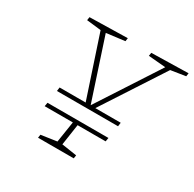

<svg xmlns="http://www.w3.org/2000/svg" viewBox="-152 -854 1025 1015"><g transform="rotate(30 360.0 -346.5)"><path d="M164 -264 167 -287H326L203 -658L115 -668L118 -688L349 -693L346 -673L234 -659L356 -288L597 -659L492 -668L495 -688L720 -693L717 -673L627 -659L385 -287H540L537 -264ZM201 0 204 -20 300 -34 320 -162H148L152 -185H524L520 -162H349L330 -34L422 -20L419 0Z"/></g></svg>

Font: Bitter ExtraLight
Style: Italic
Weight: 200
Italic angle: -9°
Designer: Sol Matas, and Bitter project Authors
Foundry: Sol Matas
Version: Version 2.001